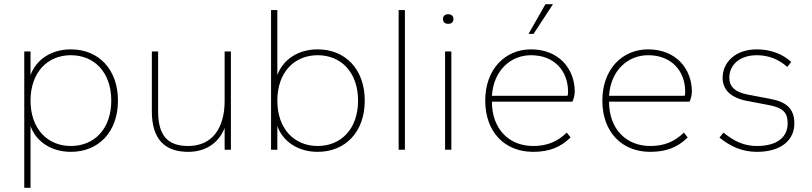

<svg xmlns="http://www.w3.org/2000/svg" viewBox="-20 -716 3884 918"><path d="M319 10C451 10 544 -85 544 -235C544 -385 451 -480 319 -480C227 -480 154 -433 126 -357V-470H96V182H126V-113C154 -37 227 10 319 10ZM319 -18C207 -18 126 -100 126 -235C126 -370 207 -452 319 -452C431 -452 512 -370 512 -235C512 -100 431 -18 319 -18Z M880 10C964 10 1026 -33 1054 -104V0H1084V-470H1054V-233C1054 -104 995 -18 880 -18C784 -18 736 -65 736 -184V-470H706V-184C706 -49 769 10 880 10Z M1499 10C1631 10 1724 -85 1724 -235C1724 -385 1631 -480 1499 -480C1407 -480 1334 -433 1306 -357V-668H1276V0H1306V-113C1334 -37 1407 10 1499 10ZM1499 -18C1387 -18 1306 -100 1306 -235C1306 -370 1387 -452 1499 -452C1611 -452 1692 -370 1692 -235C1692 -100 1611 -18 1499 -18Z M1916 0V-668H1886V0Z M2138 0V-470H2108V0ZM2123 -602C2138 -602 2148 -610 2148 -625C2148 -640 2138 -648 2123 -648C2108 -648 2098 -640 2098 -625C2098 -610 2108 -602 2123 -602Z M2529 10C2606 10 2661 -12 2708 -59L2690 -82C2645 -39 2597 -18 2529 -18C2415 -18 2332 -98 2332 -230H2717C2722 -241 2728 -259 2728 -278C2728 -387 2652 -480 2519 -480C2395 -480 2300 -385 2300 -235C2300 -85 2393 10 2529 10ZM2519 -452C2631 -452 2696 -376 2696 -278C2696 -271 2696 -263 2693 -258H2332C2340 -381 2423 -452 2519 -452ZM2531 -554 2624 -696H2588L2507 -554Z M3089 10C3166 10 3221 -12 3268 -59L3250 -82C3205 -39 3157 -18 3089 -18C2975 -18 2892 -98 2892 -230H3277C3282 -241 3288 -259 3288 -278C3288 -387 3212 -480 3079 -480C2955 -480 2860 -385 2860 -235C2860 -85 2953 10 3089 10ZM3079 -452C3191 -452 3256 -376 3256 -278C3256 -271 3256 -263 3253 -258H2892C2900 -381 2983 -452 3079 -452Z M3599 10C3715 10 3778 -46 3778 -126C3778 -201 3734 -231 3659 -244L3554 -264C3493 -276 3467 -303 3467 -344C3467 -408 3519 -452 3599 -452C3656 -452 3705 -431 3744 -396L3763 -420C3724 -456 3667 -480 3599 -480C3495 -480 3435 -417 3435 -344C3435 -287 3474 -249 3549 -234L3654 -214C3725 -201 3746 -177 3746 -126C3746 -63 3699 -18 3599 -18C3539 -18 3492 -39 3439 -82L3420 -58C3475 -14 3530 10 3599 10Z"/></svg>

Font: Gantari Thin
Style: Regular
Weight: 250
Designer: Anugrah Pasau
Foundry: Lafontype
Version: Version 1.000